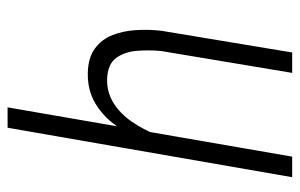

<svg xmlns="http://www.w3.org/2000/svg" viewBox="-162 -628 790 506"><g transform="rotate(-90 233.0 -375.0)"><path d="M203.1 -750 73.2 0H19L149.4 -750ZM112.8 -296.9 93.8 -309.1Q100.1 -347.7 115.2 -388.2Q130.4 -428.7 154.5 -463.4Q178.7 -498 213.6 -518.8Q248.5 -539.6 294.4 -538.6Q334.5 -537.6 358.6 -519.5Q382.8 -501.5 393.8 -472.9Q404.8 -444.3 406.7 -410.6Q408.7 -377 404.8 -344.2L347.7 0H293.9L351.6 -345.7Q354.5 -376 352.1 -408.7Q349.6 -441.4 333.3 -463.9Q316.9 -486.3 277.3 -487.8Q241.7 -488.3 213.6 -470.2Q185.5 -452.1 165.3 -422.6Q145 -393.1 132.1 -359.9Q119.1 -326.7 112.8 -296.9Z"/></g></svg>

Font: Roboto Condensed Light
Style: Italic
Weight: 300
Italic angle: -12°
Designer: Christian Robertson
Foundry: Google
Version: Version 3.0; 2020